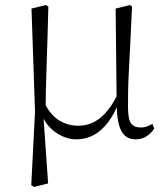

<svg xmlns="http://www.w3.org/2000/svg" viewBox="-20 -539 655 762"><path d="M104 196 119 -96 105 -505 162 -519 172 -513Q170 -433 168 -372.5Q166 -312 164.5 -264.5Q163 -217 162 -177.5Q161 -138 161 -99L152 -82L171 189L115 203ZM518 14Q480 14 462 -18.5Q444 -51 443 -124V-127L439 -505L496 -519L504 -513Q500 -428 497 -366Q494 -304 491.5 -259Q489 -214 488.5 -180Q488 -146 488 -115Q488 -65 500.5 -49Q513 -33 538 -33Q553 -33 564 -37.5Q575 -42 585 -47L592 -29Q582 -12 563 1Q544 14 518 14ZM283 14Q240 14 199 -15Q158 -44 141 -97H139L155 -132Q182 -80 216.5 -60Q251 -40 291 -40Q340 -40 378.5 -71.5Q417 -103 448 -167L461 -155H459Q433 -74 388 -30Q343 14 283 14Z"/></svg>

Font: Noto Serif TC
Style: Regular
Weight: 200
Designer: Ryoko NISHIZUKA 西塚涼子 (kana & ideographs); Frank Grießhammer (Latin, Greek & Cyrillic); Wenlong ZHANG 张文龙 (bopomofo); San
Foundry: Adobe
Version: Version 2.001;hotconv 1.1.0;makeotfexe 2.6.0